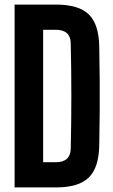

<svg xmlns="http://www.w3.org/2000/svg" viewBox="-20 -820 494 840"><path d="M43.9 0V-800H224.3Q323.7 -800 368.1 -757.3Q412.5 -714.6 414.2 -616.7Q415.7 -539.3 416.2 -469.8Q416.7 -400.2 416.2 -330.8Q415.7 -261.4 414.2 -184.2Q412.5 -85.8 368 -42.9Q323.6 0 224 0ZM168.7 -110.3H224Q256.4 -110.3 272.7 -125.3Q288.9 -140.3 289.5 -169.7Q290.8 -227.7 291.5 -285.3Q292.1 -343 292.1 -400.5Q292.1 -458 291.5 -515.8Q290.8 -573.6 289.4 -631.2Q288.9 -660.2 272.7 -674.9Q256.4 -689.7 224.3 -689.7H168.7Z"/></svg>

Font: Big Shoulders Display SC Thin
Style: Regular
Weight: 100
Designer: Patric King
Foundry: XO Type Co
Version: Version 2.002